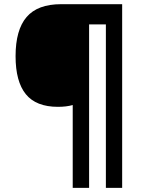

<svg xmlns="http://www.w3.org/2000/svg" viewBox="-20 -780 695 927"><path d="M569.8 127H491.2V-662.1H410.2V127H331.1V-272.9Q300.8 -264.2 259.8 -264.2Q154.3 -264.2 104.7 -325.2Q55.2 -386.2 55.2 -508.8Q55.2 -635.7 108.4 -697.8Q161.6 -759.8 274.9 -759.8H569.8Z"/></svg>

Font: Sahel FD
Style: Bold-FD
Weight: 700
Foundry: Saber Rastikerdar (saber.rastikerdar@gmail.com)
Version: Version 3.3.0